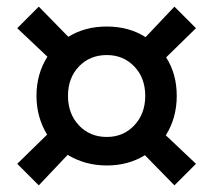

<svg xmlns="http://www.w3.org/2000/svg" viewBox="-20 -618 644 579"><path d="M513 -329Q513 -262 480 -210L571 -124L506 -59L417 -150Q367 -119 302 -119Q237 -119 184 -151L97 -59L32 -124L122 -212Q90 -265 90 -329Q90 -395 123 -447L32 -533L97 -598L186 -507Q236 -538 302 -538Q369 -538 419 -506L506 -598L571 -533L481 -445Q513 -395 513 -329ZM302 -205Q352 -205 385 -240Q418 -275 418 -329Q418 -383 385 -417.5Q352 -452 302 -452Q251 -452 218 -417.5Q185 -383 185 -329Q185 -275 218 -240Q251 -205 302 -205Z"/></svg>

Font: Elaine Sans Medium
Style: Regular
Weight: 500
Designer: Wei Huang
Foundry: Wei Huang
Version: Version 2.001;PS 002.001;hotconv 1.0.88;makeotf.lib2.5.64775